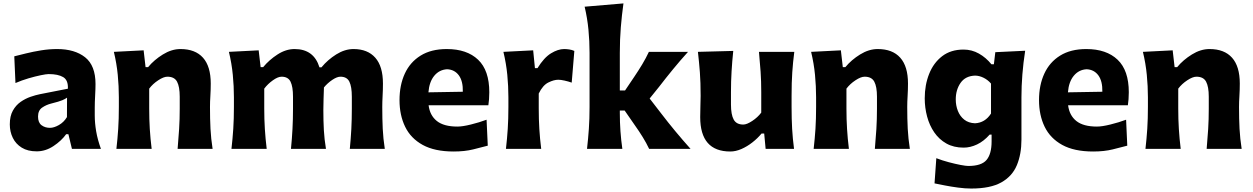

<svg xmlns="http://www.w3.org/2000/svg" viewBox="-20 -860 7240 1109"><path d="M191.9 14.2Q140.1 14.2 105.7 -7.1Q71.3 -28.3 54 -63.7Q36.6 -99.1 36.6 -141.6Q36.6 -189.5 54.2 -220.9Q71.8 -252.4 99.1 -271.5Q126.5 -290.5 156.2 -300.8Q186 -311 210.4 -315.9L372.1 -347.7Q374.5 -397 345 -414.6Q315.4 -432.1 261.2 -432.1Q247.6 -432.1 215.6 -425.5Q183.6 -418.9 144.5 -407.5Q105.5 -396 69.3 -380.4L62.5 -534.7Q89.8 -541.5 130.1 -551.5Q170.4 -561.5 217 -569.1Q263.7 -576.7 309.6 -576.7Q411.6 -576.7 471.7 -529.1Q531.7 -481.4 531.7 -374.5Q531.7 -347.2 529.5 -307.9Q527.3 -268.6 527.3 -237.8V-192.9Q527.3 -149.9 535.4 -101.8Q543.5 -53.7 563 0H395.5L375 -85H362.3Q334.5 -46.4 288.6 -16.1Q242.7 14.2 191.9 14.2ZM268.6 -121.6Q291.5 -121.6 320.1 -137.7Q348.6 -153.8 366.7 -183.6L367.2 -295.9Q357.4 -288.6 339.6 -281Q321.8 -273.4 276.9 -262.2Q247.1 -254.9 223.4 -238.5Q199.7 -222.2 199.7 -186.5Q199.7 -151.9 220 -136.7Q240.2 -121.6 268.6 -121.6Z M652.3 0Q659.2 -59.6 662.8 -116.2Q666.5 -172.9 666.5 -242.2V-298.3Q666.5 -362.3 660.2 -427.7Q653.8 -493.2 637.7 -560.5L809.6 -569.3L820.8 -472.2H835.4Q870.1 -514.2 920.7 -545.4Q971.2 -576.7 1022.5 -576.7Q1107.9 -576.7 1152.6 -526.6Q1197.3 -476.6 1197.3 -377.4Q1197.3 -340.8 1195.1 -306.2Q1192.9 -271.5 1192.9 -242.2Q1192.9 -172.9 1195.8 -116.2Q1198.7 -59.6 1208 0H1005.9Q1011.2 -59.6 1014.6 -115Q1018.1 -170.4 1018.1 -232.9V-301.3Q1018.1 -359.4 1002.7 -388.2Q987.3 -417 946.8 -417Q925.3 -417 893.8 -396.2Q862.3 -375.5 841.8 -348.1V-232.9Q841.8 -170.4 845.2 -115Q848.6 -59.6 856 0Z M2000.5 0Q2006.3 -59.6 2009.3 -115Q2012.2 -170.4 2012.2 -232.9V-301.3Q2012.2 -359.4 1998 -388.2Q1983.9 -417 1946.3 -417Q1926.8 -417 1899.4 -398.7Q1872.1 -380.4 1851.1 -355Q1850.1 -324.7 1848.9 -289.1Q1847.7 -253.4 1847.7 -225.1Q1847.7 -161.1 1850.6 -108.4Q1853.5 -55.7 1862.8 0H1660.6Q1666.5 -59.6 1669.4 -115Q1672.4 -170.4 1672.4 -232.9V-301.3Q1672.4 -359.4 1658.2 -388.2Q1644 -417 1606.4 -417Q1585.4 -417 1556.2 -396.2Q1526.9 -375.5 1506.3 -348.1V-232.9Q1506.3 -170.4 1509.8 -115Q1513.2 -59.6 1520.5 0H1316.9Q1323.7 -59.6 1327.4 -116.2Q1331.1 -172.9 1331.1 -242.2V-298.3Q1331.1 -362.3 1324.7 -427.7Q1318.4 -493.2 1302.2 -560.5L1474.1 -569.3L1485.4 -472.2H1500Q1534.7 -514.2 1583 -545.4Q1631.3 -576.7 1681.6 -576.7Q1792.5 -576.7 1825.2 -471.2H1836.9Q1872.6 -514.6 1922.1 -545.7Q1971.7 -576.7 2022 -576.7Q2103.5 -576.7 2147.7 -526.6Q2191.9 -476.6 2191.9 -377.4Q2191.9 -340.8 2189.9 -306.2Q2188 -271.5 2188 -242.2Q2188 -172.9 2190.7 -116.2Q2193.4 -59.6 2202.6 0Z M2600.1 15.1Q2490.7 15.1 2421.6 -22.9Q2352.5 -61 2320.1 -127.9Q2287.6 -194.8 2287.6 -281.7Q2287.6 -368.2 2318.1 -434.6Q2348.6 -501 2409.4 -538.8Q2470.2 -576.7 2560.5 -576.7Q2676.8 -576.7 2741.5 -515.1Q2806.2 -453.6 2806.2 -327.1Q2806.2 -304.7 2804.7 -286.9Q2803.2 -269 2800.8 -252H2455.6Q2462.9 -193.4 2503.2 -161.1Q2543.5 -128.9 2622.1 -128.9Q2651.9 -128.9 2700.2 -140.9Q2748.5 -152.8 2790.5 -168.5L2797.4 -18.6Q2762.2 -9.3 2713.1 2.9Q2664.1 15.1 2600.1 15.1ZM2653.3 -330.1Q2654.8 -391.1 2630.4 -424.6Q2606 -458 2562.5 -460Q2517.6 -457.5 2488.5 -422.6Q2459.5 -387.7 2454.6 -326.7Z M2902.3 0Q2909.2 -59.6 2912.8 -116.2Q2916.5 -172.9 2916.5 -242.2V-298.3Q2916.5 -362.3 2910.2 -427.7Q2903.8 -493.2 2887.7 -560.5L3059.6 -569.3L3069.8 -466.3H3084.5Q3122.1 -527.3 3162.6 -552Q3203.1 -576.7 3238.8 -576.7Q3251.5 -576.7 3267.3 -574.5Q3283.2 -572.3 3297.4 -565.9L3282.2 -382.8Q3262.7 -389.6 3241 -394.5Q3219.2 -399.4 3204.6 -399.4Q3179.2 -399.4 3147.2 -383.5Q3115.2 -367.7 3091.8 -319.8V-232.9Q3091.8 -170.4 3095.2 -115Q3098.6 -59.6 3106 0Z M3370.6 0Q3377.4 -59.6 3381.3 -116.2Q3385.3 -172.9 3385.3 -242.2V-554.2Q3385.3 -622.6 3378.9 -688.5Q3372.6 -754.4 3356.9 -821.3L3581.1 -840.3Q3571.8 -773.9 3565.9 -702.9Q3560.1 -631.8 3560.1 -554.2V-337.4H3590.3L3643.6 -416.5Q3668 -452.6 3689.5 -488.3Q3710.9 -523.9 3728 -560.5H3954.1Q3908.2 -509.8 3867.2 -459.7Q3826.2 -409.7 3787.1 -358.9L3732.4 -291L3798.3 -205.6Q3837.9 -153.8 3880.4 -102.5Q3922.9 -51.3 3968.8 0H3729.5Q3713.4 -34.2 3692.4 -68.1Q3671.4 -102.1 3647.5 -135.7L3587.9 -221.7H3560.1V-207.5Q3560.1 -101.1 3574.7 0Z M4198.2 15.1Q4024.4 15.1 4024.4 -183.6Q4024.4 -220.2 4025.6 -248.3Q4026.9 -276.4 4026.9 -306.2Q4026.9 -384.8 4022.5 -442.6Q4018.1 -500.5 4011.2 -560.5L4215.3 -565.9Q4209 -505.9 4205.6 -448.2Q4202.1 -390.6 4202.1 -328.1V-256.3Q4202.1 -198.2 4217.8 -169.4Q4233.4 -140.6 4273.4 -140.6Q4293.5 -140.6 4325 -161.4Q4356.4 -182.1 4377 -209.5V-328.1Q4377 -390.6 4373.3 -445.6Q4369.6 -500.5 4363.8 -560.5H4567.9Q4560.1 -500.5 4556.2 -442.6Q4552.2 -384.8 4552.2 -306.2V-242.2Q4552.2 -172.9 4555.4 -116.2Q4558.6 -59.6 4566.4 0H4402.3L4394 -88.9H4378.9Q4356 -61 4325.7 -37.4Q4295.4 -13.7 4262.5 0.7Q4229.5 15.1 4198.2 15.1Z M4679.7 0Q4686.5 -59.6 4690.2 -116.2Q4693.8 -172.9 4693.8 -242.2V-298.3Q4693.8 -362.3 4687.5 -427.7Q4681.2 -493.2 4665 -560.5L4836.9 -569.3L4848.1 -472.2H4862.8Q4897.5 -514.2 4948 -545.4Q4998.5 -576.7 5049.8 -576.7Q5135.3 -576.7 5179.9 -526.6Q5224.6 -476.6 5224.6 -377.4Q5224.6 -340.8 5222.4 -306.2Q5220.2 -271.5 5220.2 -242.2Q5220.2 -172.9 5223.1 -116.2Q5226.1 -59.6 5235.4 0H5033.2Q5038.6 -59.6 5042 -115Q5045.4 -170.4 5045.4 -232.9V-301.3Q5045.4 -359.4 5030 -388.2Q5014.6 -417 4974.1 -417Q4952.6 -417 4921.1 -396.2Q4889.6 -375.5 4869.1 -348.1V-232.9Q4869.1 -170.4 4872.6 -115Q4876 -59.6 4883.3 0Z M5589.8 229Q5554.7 229 5514.4 223.6Q5474.1 218.3 5438 211.2Q5401.9 204.1 5377.9 199.2L5388.2 53.7Q5422.4 66.9 5460 76.9Q5497.6 86.9 5528.6 92.8Q5559.6 98.6 5572.8 98.6Q5648.9 98.6 5678.2 64Q5707.5 29.3 5707.5 -43V-82.5H5696.3Q5662.1 -43.9 5623.3 -25.6Q5584.5 -7.3 5545.9 -7.3Q5488.8 -7.3 5446.5 -31Q5404.3 -54.7 5376.5 -95.2Q5348.6 -135.7 5335 -186.8Q5321.3 -237.8 5321.3 -292Q5321.3 -369.1 5346.7 -433.1Q5372.1 -497.1 5421.9 -535.4Q5471.7 -573.7 5545.4 -573.7Q5593.3 -573.7 5634.3 -550.5Q5675.3 -527.3 5706.5 -488.8H5720.7L5729 -558.6L5901.4 -566.9Q5879.9 -427.7 5879.9 -297.4V-53.2Q5879.9 30.3 5853.5 94Q5827.1 157.7 5763.9 193.4Q5700.7 229 5589.8 229ZM5611.8 -147.9Q5669.9 -150.9 5704.1 -204.1V-377.4Q5685.5 -398.9 5661.1 -410.9Q5636.7 -422.9 5612.3 -423.3Q5556.2 -421.4 5528.3 -381.3Q5500.5 -341.3 5500.5 -285.6Q5500.5 -250.5 5512.7 -219.5Q5524.9 -188.5 5549.6 -168.9Q5574.2 -149.4 5611.8 -147.9Z M6293.9 15.1Q6184.6 15.1 6115.5 -22.9Q6046.4 -61 6013.9 -127.9Q5981.4 -194.8 5981.4 -281.7Q5981.4 -368.2 6012 -434.6Q6042.5 -501 6103.3 -538.8Q6164.1 -576.7 6254.4 -576.7Q6370.6 -576.7 6435.3 -515.1Q6500 -453.6 6500 -327.1Q6500 -304.7 6498.5 -286.9Q6497.1 -269 6494.6 -252H6149.4Q6156.7 -193.4 6197 -161.1Q6237.3 -128.9 6315.9 -128.9Q6345.7 -128.9 6394 -140.9Q6442.4 -152.8 6484.4 -168.5L6491.2 -18.6Q6456.1 -9.3 6407 2.9Q6357.9 15.1 6293.9 15.1ZM6347.2 -330.1Q6348.6 -391.1 6324.2 -424.6Q6299.8 -458 6256.3 -460Q6211.4 -457.5 6182.4 -422.6Q6153.3 -387.7 6148.4 -326.7Z M6596.2 0Q6603 -59.6 6606.7 -116.2Q6610.4 -172.9 6610.4 -242.2V-298.3Q6610.4 -362.3 6604 -427.7Q6597.7 -493.2 6581.5 -560.5L6753.4 -569.3L6764.6 -472.2H6779.3Q6814 -514.2 6864.5 -545.4Q6915 -576.7 6966.3 -576.7Q7051.8 -576.7 7096.4 -526.6Q7141.1 -476.6 7141.1 -377.4Q7141.1 -340.8 7138.9 -306.2Q7136.7 -271.5 7136.7 -242.2Q7136.7 -172.9 7139.6 -116.2Q7142.6 -59.6 7151.9 0H6949.7Q6955.1 -59.6 6958.5 -115Q6961.9 -170.4 6961.9 -232.9V-301.3Q6961.9 -359.4 6946.5 -388.2Q6931.2 -417 6890.6 -417Q6869.1 -417 6837.6 -396.2Q6806.2 -375.5 6785.6 -348.1V-232.9Q6785.6 -170.4 6789.1 -115Q6792.5 -59.6 6799.8 0Z"/></svg>

Font: Pinar DS2-Bold
Style: Regular
Weight: 700
Designer: Amin Abedi
Version: Version 2.000